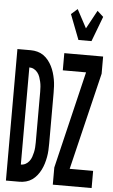

<svg xmlns="http://www.w3.org/2000/svg" viewBox="-64 -1028 627 1069"><g transform="rotate(5 250.0 -493.0)"><path d="M11 0V-735H86Q105 -735 123.5 -730Q142 -725 157 -714.5Q172 -704 184 -689Q196 -674 204.5 -657Q213 -640 218.5 -622Q224 -604 227.5 -585Q231 -566 232 -547Q233 -528 233 -509V-226Q233 -207 232 -188Q231 -169 227.5 -150Q224 -131 218.5 -113Q213 -95 204.5 -78Q196 -61 184 -46Q172 -31 157 -20.5Q142 -10 123.5 -5Q105 0 86 0ZM86 -96Q100 -96 112 -102.5Q124 -109 132.5 -120Q141 -131 145.5 -144Q150 -157 153 -170.5Q156 -184 157 -198Q158 -212 158 -226V-509Q158 -523 157 -537Q156 -551 153 -564.5Q150 -578 145.5 -591Q141 -604 132.5 -615Q124 -626 112 -632.5Q100 -639 86 -639ZM345 -815 291 -955 326 -986 381 -883 437 -986 471 -955 418 -815ZM273 0V-96L403 -639H273V-735H490V-639L359 -96H490V0Z"/></g></svg>

Font: Iosevka
Style: Bold
Weight: 700
Monospace: yes
Designer: Belleve Invis
Foundry: Belleve Invis
Version: Version 32.5.0; ttfautohint (v1.8.4)